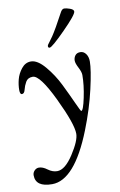

<svg xmlns="http://www.w3.org/2000/svg" viewBox="-93 -712 594 948"><g transform="rotate(-10 203.5 -238.0)"><path d="M187 -490Q187 -494 189.5 -498Q192 -502 199.5 -511.5Q207 -521 216.5 -535Q226 -549 242.5 -577.5Q259 -606 278 -642Q287 -660 298 -660Q309 -660 327 -653.5Q345 -647 345 -637Q345 -621 276 -551.5Q207 -482 195 -482Q187 -482 187 -490ZM7 125Q7 112 16.5 102Q26 92 39 92Q58 92 80 108.5Q102 125 126 125Q165 125 207.5 59.5Q250 -6 250 -41Q250 -90 186.5 -222.5Q123 -355 87 -355Q62 -355 51.5 -336.5Q41 -318 36.5 -299Q32 -280 20 -280Q10 -280 10 -302Q10 -327 17 -354.5Q24 -382 43.5 -406.5Q63 -431 91 -431Q124 -431 161.5 -386.5Q199 -342 225 -289Q251 -236 271 -191.5Q291 -147 294 -147Q304 -147 317 -209Q330 -271 330 -321Q330 -336 317.5 -360Q305 -384 305 -397Q305 -412 313.5 -423Q322 -434 339 -434Q356 -434 367 -419Q378 -404 378 -381Q378 -339 356.5 -244.5Q335 -150 295 -49Q203 184 90 184Q7 184 7 125Z"/></g></svg>

Font: OFL Sorts Mill Goudy TT
Style: Italic
Weight: 500
Italic angle: -6°
Version: Version 003.000